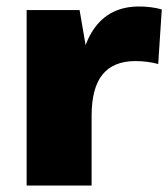

<svg xmlns="http://www.w3.org/2000/svg" viewBox="-20 -571 518 591"><path d="M62 -540H225L262 -324V0H62ZM219 -265Q219 -407 267 -479Q315 -551 408 -551Q425 -551 442.5 -549Q460 -547 478 -542L467 -374Q433 -383 397 -383Q329 -383 295.5 -341.5Q262 -300 262 -215Z"/></svg>

Font: Pathway Extreme 28pt ExtraBold
Style: Regular
Weight: 800
Designer: Eduardo Rodriguez Tunni
Foundry: Eduardo Rodriguez Tunni
Version: Version 1.001;gftools[0.9.26]